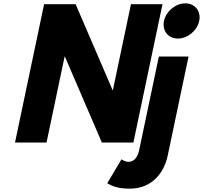

<svg xmlns="http://www.w3.org/2000/svg" viewBox="-20 -850 1210 1145"><path d="M1085 -830C1027 -830 970.1 -783 957.9 -725C945.8 -667 982.9 -620 1040.9 -620C1098.9 -620 1155.8 -667 1167.9 -725C1180.1 -783 1143 -830 1085 -830ZM927.4 -513H1104.4L979.9 79C960.8 170 894.7 275 753.7 275C669.7 275 642.1 254 619.4 243L704.5 100C704.5 100 724.3 115 746.3 115C776.3 115 799.9 93 810 45ZM365.2 -512H367.2L587.5 0H775.5L949 -825H761L653.3 -313H651.3L431 -825H243L69.5 0H257.5Z"/></svg>

Font: Hussar
Style: BdOblTwo
Weight: 700
Foundry: Cannot Into Space Fonts
Version: Version 2.00